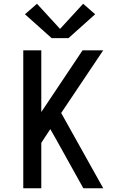

<svg xmlns="http://www.w3.org/2000/svg" viewBox="-20 -1003 640 1023"><path d="M104 0V-735H200V-406L420 -735H530L306 -401L530 0H424L276 -266L248 -315L200 -242V0ZM255 -800 113 -927 177 -983 300 -849 423 -983 487 -927 345 -800Z"/></svg>

Font: Iosevka SS04 Medium Extended
Style: Regular
Weight: 500
Width: 7
Monospace: yes
Designer: Belleve Invis
Foundry: Belleve Invis
Version: Version 19.0.0; ttfautohint (v1.8.4)